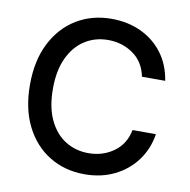

<svg xmlns="http://www.w3.org/2000/svg" viewBox="-82 -818 898 909"><g transform="rotate(10 366.5 -363.5)"><path d="M382.8 9.8Q288.1 9.8 214.1 -35.2Q140.1 -80.1 97.7 -163.6Q55.2 -247.1 55.2 -363.3Q55.2 -480 97.9 -563.7Q140.6 -647.5 214.6 -692.4Q288.6 -737.3 382.8 -737.3Q459.5 -737.3 522.9 -708.3Q586.4 -679.2 628.4 -624.3Q670.4 -569.3 682.6 -492.2H570.8Q557.1 -561.5 504.6 -598.6Q452.1 -635.7 383.8 -635.7Q321.3 -635.7 272 -604.2Q222.7 -572.8 194.1 -512Q165.5 -451.2 165.5 -363.3Q165.5 -274.9 194.1 -214.4Q222.7 -153.8 272 -122.8Q321.3 -91.8 383.8 -91.8Q452.1 -91.8 504.6 -129.2Q557.1 -166.5 570.8 -235.8H683.1Q671.9 -163.6 631.1 -108.4Q590.3 -53.2 526.6 -21.7Q462.9 9.8 382.8 9.8Z"/></g></svg>

Font: Inter Medium
Style: Regular
Weight: 500
Designer: Rasmus Andersson
Foundry: rsms
Version: Version 4.001;git-9221beed3